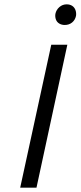

<svg xmlns="http://www.w3.org/2000/svg" viewBox="-20 -864 371 884"><path d="M73 0 216 -658H290L148 0ZM278 -749Q264 -749 253 -755.5Q242 -762 237.5 -774Q233 -786 235 -800Q239 -819 253.5 -831.5Q268 -844 287 -844Q302 -844 312.5 -837Q323 -830 327.5 -817.5Q332 -805 330 -791Q326 -772 312 -760.5Q298 -749 278 -749Z"/></svg>

Font: Ysabeau
Style: Italic
Weight: 400
Italic angle: -12°
Designer: Christian Thalmann (Catharsis Fonts)
Version: Version 2.000;gftools[0.9.27.dev2+g8671c4b]